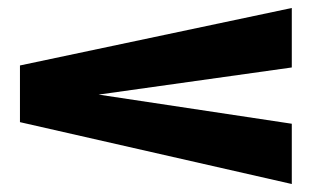

<svg xmlns="http://www.w3.org/2000/svg" viewBox="-20 -550 781 481"><path d="M711 -381 227 -313 711 -240V-89L30 -244V-386L711 -530Z"/></svg>

Font: Sarpanch Black
Style: Regular
Weight: 900
Designer: Manushi Parikh (Devanagari and Latin), Jyotish Sonowal (Devanagari)
Foundry: Indian Type Foundry
Version: Version 2.004;PS 1.0;hotconv 1.0.78;makeotf.lib2.5.61930; tt